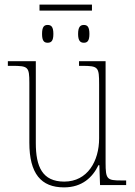

<svg xmlns="http://www.w3.org/2000/svg" viewBox="-20 -801 586 831"><path d="M151 -755H378V-781H151ZM186 -616C202 -616 211 -624 211 -654C211 -685 202 -693 186 -693C171 -693 162 -685 162 -654C162 -624 171 -616 186 -616ZM343 -616C358 -616 367 -624 367 -654C367 -685 358 -693 343 -693C328 -693 318 -685 318 -654C318 -624 328 -616 343 -616ZM257 10C336 10 381 -34 406 -86H410L413 0H526V-20H505C443 -20 437 -25 437 -97V-536H322V-516H334C406 -516 409 -511 409 -436V-202C409 -104 359 -15 258 -15C163 -15 135 -80 135 -182V-536H14V-516H32C102 -516 107 -512 107 -442V-184C107 -49 158 10 257 10Z"/></svg>

Font: Noto Serif SemiCondensed Thin
Style: Regular
Weight: 100
Width: 4
Designer: Monotype Design Team
Foundry: Monotype Imaging Inc.
Version: Version 2.015